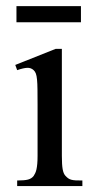

<svg xmlns="http://www.w3.org/2000/svg" viewBox="-20 -624 318 644"><path d="M37.6 0V-18.6Q62 -18.6 74 -21.7Q85.9 -24.9 92.8 -33.7Q95.7 -38.1 98.1 -43.2Q100.6 -48.3 102.3 -55.9Q104 -63.5 105 -74.5Q106 -85.4 106 -101.1V-273.4Q106 -303.2 105.7 -323.5Q105.5 -343.8 104.2 -356.9Q103 -370.1 100.3 -377.2Q97.7 -384.3 92.8 -388.7Q84 -397 71.3 -396.5Q58.6 -396 37.6 -388.7L31.2 -406.2L166.5 -460H187.5V-101.1Q187.5 -71.3 190.2 -56.4Q192.9 -41.5 199.2 -34.7Q204.1 -29.3 208.5 -26.1Q212.9 -22.9 219 -21.2Q225.1 -19.5 233.9 -19Q242.7 -18.6 256.3 -18.6V0ZM35.2 -549.3V-603.5H251.5V-549.3Z"/></svg>

Font: Doulos SIL Am
Style: Regular
Weight: 400
Designer: Walt Agee, Victor Gaultney, Peter Martin, Debbi Hosken, Becca Hirsbrunner
Foundry: SIL International
Version: Version 5.000